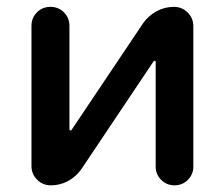

<svg xmlns="http://www.w3.org/2000/svg" viewBox="-20 -565 654 563"><path d="M436.5 -383.8Q436.5 -385.7 434.6 -386.7Q432.6 -387.7 430.7 -385.7L218.8 -69.3Q203.1 -46.9 179.7 -34.2Q156.2 -21.5 128.9 -21.5Q105.5 -21.5 88.9 -38.1Q72.3 -54.7 72.3 -78.1V-489.3Q72.3 -512.7 88.4 -528.8Q104.5 -544.9 127.9 -544.9Q151.4 -544.9 167.5 -528.8Q183.6 -512.7 183.6 -489.3V-185.5Q183.6 -183.6 185.5 -182.6Q187.5 -181.6 189.5 -183.6L400.4 -498Q416 -519.5 439.5 -532.2Q462.9 -544.9 490.2 -544.9Q513.7 -544.9 530.3 -528.3Q546.9 -511.7 546.9 -488.3V-76.2Q546.9 -53.7 530.8 -37.6Q514.6 -21.5 491.7 -21.5Q468.8 -21.5 452.6 -37.6Q436.5 -53.7 436.5 -76.2Z"/></svg>

Font: Gen Jyuu GothicX Medium
Style: Regular
Weight: 500
Designer: Ryoko NISHIZUKA (kana &amp; ideographs); Paul D. Hunt (Latin, Greek &amp; Cyrillic); Wenlong ZHANG (bopomofo); Sandoll C
Version: Version 1.058.20140828